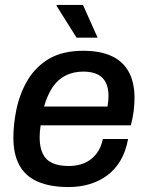

<svg xmlns="http://www.w3.org/2000/svg" viewBox="-20 -743 594 775"><path d="M257 12Q183 12 133 -9.5Q83 -31 58.5 -75.5Q34 -120 34 -187Q34 -214 37 -242Q40 -270 45 -295Q59 -365 91.5 -419.5Q124 -474 178.5 -506Q233 -538 316 -538Q385 -538 431 -516.5Q477 -495 500 -452.5Q523 -410 523 -347Q523 -324 519.5 -295Q516 -266 508 -237H144Q142 -223 141 -211.5Q140 -200 140 -188Q140 -149 152.5 -123Q165 -97 191 -85Q217 -73 257 -73Q282 -73 304 -79Q326 -85 344 -98Q362 -111 375.5 -131.5Q389 -152 395 -182H497Q488 -132 466.5 -95.5Q445 -59 413.5 -35.5Q382 -12 342.5 0Q303 12 257 12ZM158 -313H414Q416 -325 417 -335.5Q418 -346 418 -355Q418 -389 406.5 -411Q395 -433 372 -443.5Q349 -454 317 -454Q276 -454 244.5 -438Q213 -422 192 -390.5Q171 -359 158 -313ZM289 -591 208 -720 209 -723H315L374 -591Z"/></svg>

Font: Archivo SemiBold Medium
Style: Italic
Weight: 500
Italic angle: -10°
Version: Version 2.001